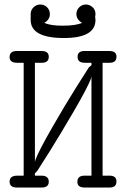

<svg xmlns="http://www.w3.org/2000/svg" viewBox="-20 -839 565 859"><path d="M22.9 -26.9Q22.9 -52.7 57.1 -53.2H85.9V-558.1H57.1Q22.9 -558.1 22.9 -584Q22.9 -610.8 55.2 -610.8H166Q198.2 -610.8 198.2 -585Q198.2 -558.1 167 -558.1H136.2V-113.8L138.2 -123Q153.3 -164.1 213.1 -268.1Q272.9 -372.1 322 -450Q371.1 -527.8 377.9 -538.1L389.2 -546.9V-558.1H359.9Q326.7 -558.1 327.1 -585Q327.1 -610.8 357.9 -610.8H469.2Q501.5 -610.8 501 -585Q501 -558.1 470.2 -558.1H439V-53.2H469.2Q501.5 -53.2 501 -26.9Q501 0 470.2 0H358.9Q325.7 0 326.2 -25.9Q326.2 -52.7 357.9 -53.2H389.2V-497.1L387.2 -487.8Q371.1 -445.8 310.5 -341.8Q250 -237.8 200.4 -158.9Q150.9 -80.1 146 -73.2L136.2 -64V-53.2H165Q198.2 -53.2 198.2 -25.9Q198.2 0 166 0H55.2Q22.9 0 22.9 -26.9ZM117.2 -750V-775.9Q117.2 -793.9 130.1 -806.4Q143.1 -818.8 160.2 -818.8Q178.2 -818.8 190.7 -806.4Q203.1 -793.9 203.1 -775.9Q203.1 -751 178.2 -736.8Q206.1 -723.6 262.2 -724.1Q319.3 -724.1 347.2 -736.8Q322.3 -751 321.8 -775.9Q321.8 -793.9 334.5 -806.4Q347.2 -818.8 364 -818.8Q380.9 -818.8 394 -806.9Q407.2 -794.9 407.2 -775.9Q407.2 -773.9 406.5 -769.5Q405.8 -765.1 405.8 -763.2Q405.8 -761.2 406.5 -756.6Q407.2 -752 407.2 -750Q407.2 -668.9 266.1 -668.9Q117.2 -668.9 117.2 -750Z"/></svg>

Font: CMU Typewriter Text
Style: Light
Weight: 200
Version: Version 0.7.0